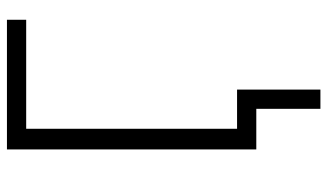

<svg xmlns="http://www.w3.org/2000/svg" viewBox="-210 -530 920 539"><g transform="rotate(-90 249.5 -260.0)"><path d="M100 0V-700H464V-646H158V-54H268V180H214V0Z"/></g></svg>

Font: Geologica Thin
Style: Regular
Weight: 100
Designer: Sindre Bremnes, Frode Helland
Foundry: Monokrom Skriftforlag AS
Version: Version 1.010; ttfautohint (v1.8.4.7-5d5b);gftools[0.9.28]